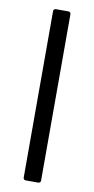

<svg xmlns="http://www.w3.org/2000/svg" viewBox="-82 -736 379 773"><g transform="rotate(10 107.0 -350.0)"><path d="M82 0H133C139 0 143 -4 143 -10V-690C143 -696 139 -700 133 -700H82C76 -700 72 -696 72 -690V-10C72 -4 76 0 82 0Z"/></g></svg>

Font: Barlow Semi Condensed
Style: Regular
Weight: 400
Width: 4
Designer: Jeremy Tribby
Foundry: Tribby Type
Version: Version 1.422;hotconv 1.0.109;makeotfexe 2.5.65596